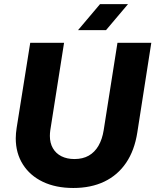

<svg xmlns="http://www.w3.org/2000/svg" viewBox="-20 -910 762 942"><path d="M339.7 12.3Q253.7 12.3 190.3 -18Q127 -48.3 92.2 -103.5Q57.3 -158.7 57.3 -231.7Q57.3 -244.3 58.5 -256.8Q59.7 -269.3 61.7 -282.7L128.3 -700H294.3L226.7 -270.7Q225.7 -263.7 225.2 -256.7Q224.7 -249.7 224.7 -243Q224.7 -208.3 239.5 -182.7Q254.3 -157 281.5 -143.3Q308.7 -129.7 345.3 -129.7Q386 -129.7 415.3 -146.3Q444.7 -163 463.2 -195Q481.7 -227 488.7 -271.3L556.3 -700H722.3L653.7 -260.3Q640 -172 598.7 -111.2Q557.3 -50.3 491.8 -19Q426.3 12.3 339.7 12.3ZM363 -762.3 470.7 -889.7H608L500.3 -762.3Z"/></svg>

Font: MuseoModerno Thin
Style: Italic
Weight: 100
Italic angle: -9°
Designer: Pablo Cosgaya, Héctor Gatti, Marcela Romero, and the Authors of The MuseoModerno Project.
Foundry: Omnibus-Type Team
Version: Version 1.003